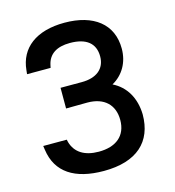

<svg xmlns="http://www.w3.org/2000/svg" viewBox="-108 -803 824 906"><g transform="rotate(-15 304.0 -350.0)"><path d="M45 -156C61 -43 147 12 289 12C450 12 534 -65 534 -199C532 -279 496 -341 433 -372C487 -402 519 -457 519 -524C519 -645 430 -712 289 -712C150 -712 68 -648 58 -542L56 -523H171L174 -537C185 -587 224 -613 289 -613C369 -613 411 -579 411 -515C411 -454 367 -420 296 -420H192V-319L296 -320C379 -320 425 -274 425 -201C425 -123 373 -82 289 -82C219 -82 175 -111 160 -163L157 -176H42Z"/></g></svg>

Font: Mint Spirit No2
Style: Bold
Weight: 700
Designer: HARENDAL Hirwen
Foundry: Arkandis Digital Foundry.
Version: Version 1.004;FFEdit